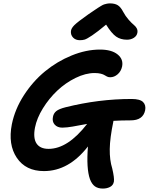

<svg xmlns="http://www.w3.org/2000/svg" viewBox="-20 -999 876 1131"><path d="M450.2 -762.2Q425.3 -762.2 410.4 -777.8Q395.5 -793.5 397.9 -815.9Q399.4 -832 417.7 -850.6Q436 -869.1 501 -915Q512.2 -922.4 531 -935.3Q549.8 -948.2 556.4 -952.4Q563 -956.5 575 -963.9Q586.9 -971.2 593.5 -973.1Q600.1 -975.1 609.1 -977.1Q618.2 -979 627.9 -979Q656.7 -979 674.1 -968Q691.4 -957 705.1 -930.2Q719.2 -903.8 737.5 -883.1Q755.9 -862.3 767.3 -853.3Q778.8 -844.2 785.4 -832.3Q792 -820.3 789.1 -805.2Q785.6 -787.1 768.3 -776.1Q751 -765.1 728 -765.1Q690.4 -765.1 663.8 -783.7Q637.2 -802.2 605 -854Q553.7 -811 522.5 -790.3Q491.2 -769.5 479 -765.9Q466.8 -762.2 450.2 -762.2ZM347.2 -247.1Q317.9 -247.1 302 -265.1Q286.1 -283.2 292 -311Q295.9 -332 311.8 -344.7Q327.6 -357.4 366.2 -367.2Q561.5 -416 754.9 -416Q804.7 -416 822.8 -397.9Q840.8 -379.9 835 -349.1Q822.3 -290 750 -290Q694.3 -290 647.9 -287.1V-284.2Q627.4 -186 626.5 -121.1Q625.5 -56.2 641.1 -6.8Q654.3 49.3 650.9 70.8Q647 92.3 628.4 102.1Q609.9 111.8 585.9 111.8Q557.6 111.8 539.3 98.9Q521 85.9 509.8 56.2Q487.8 -6.3 498 -136.2Q385.3 8.8 238.8 8.8Q131.8 8.8 79.1 -69.3Q26.4 -147.5 49.8 -267.1Q67.9 -356 120.8 -438Q173.8 -520 245.1 -578.6Q316.4 -637.2 401.9 -672.1Q487.3 -707 568.8 -707Q637.2 -707 672.6 -678.5Q708 -649.9 699.2 -606.9Q692.9 -578.6 672.9 -561.3Q652.8 -543.9 628.9 -543.9Q619.1 -543.9 610.6 -547.9Q602.1 -551.8 595.5 -556.4Q588.9 -561 573.7 -564.9Q558.6 -568.8 537.1 -568.8Q483.9 -568.8 424.8 -539.8Q365.7 -510.7 317.4 -465.1Q269 -419.4 232.9 -361.1Q196.8 -302.7 186 -247.1Q174.3 -185.1 195.3 -153.6Q216.3 -122.1 266.1 -122.1Q379.4 -122.1 493.2 -269Q476.6 -266.1 449 -261Q421.4 -255.9 407.7 -253.4Q394 -251 376.7 -249Q359.4 -247.1 347.2 -247.1Z"/></svg>

Font: Shantell Sans Irregular
Style: Italic
Weight: 600
Italic angle: -11.31°
Designer: Stephen Nixon, Anya Danilova, Shantell Martin
Foundry: Arrow Type
Version: Version 1.006;[9816181b4]